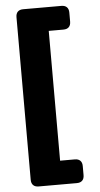

<svg xmlns="http://www.w3.org/2000/svg" viewBox="-62 -838 530 1018"><g transform="rotate(-5 203.0 -328.5)"><path d="M101.6 -799.7H304.7Q323.7 -799.7 333.7 -789.7Q343.8 -779.7 343.8 -760.6V-712.6Q343.8 -693.6 333.7 -683.5Q323.7 -673.5 304.7 -673.5H226.6V16.5H101.6Q82.5 16.5 72.5 6.5Q62.5 -3.6 62.5 -22.6V-760.6Q62.5 -779.6 72.5 -789.7Q82.5 -799.7 101.6 -799.7ZM101.6 -670H226.6V17.3H304.7Q323.7 17.3 333.7 27.3Q343.8 37.3 343.8 56.3V104.4Q343.8 123.4 333.7 133.4Q323.7 143.5 304.7 143.5H101.6Q82.5 143.5 72.5 133.4Q62.5 123.4 62.5 104.4V-631Q62.5 -650 72.5 -660Q82.5 -670 101.6 -670Z"/></g></svg>

Font: Gyrochrome
Style: Regular
Weight: 400
Designer: David Moles
Foundry: David Moles
Version: Version 1.005;Glyphs 3.2.3 (3260)